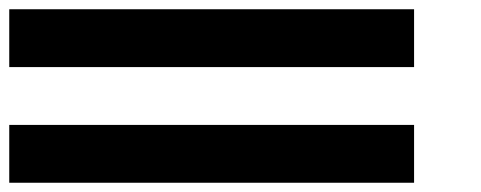

<svg xmlns="http://www.w3.org/2000/svg" viewBox="-20 -770 1040 415"><path d="M0 -437.5V-500H437.5H875V-437.5V-375H437.5H0ZM0 -687.5V-750H437.5H875V-687.5V-625H437.5H0Z"/></svg>

Font: Press Start 2P
Style: Regular
Weight: 500
Monospace: yes
Version: Version 2.14